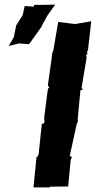

<svg xmlns="http://www.w3.org/2000/svg" viewBox="-20 -809 415 831"><path d="M275 -2 286 -117 291 -129 292 -128 282 -135 283 -140 313 -276 316 -278 317 -292 316 -289 328 -418 339 -422 333 -429 355 -560 352 -572 358 -573 357 -584 361 -594 375 -717 305 -705 232 -714 211 -592C209 -588 208 -583 206 -579L204 -560L187 -439L193 -431L188 -425L186 -415L171 -299L173 -282L168 -274L161 -273L147 -140L142 -135L147 -134L138 -129L125 2H197L195 -1ZM87 -783 78 -743 50 -699 40 -649 18 -610 62 -621 106 -618 163 -698 160 -696 186 -743 219 -789 168 -788H128L126 -780Z"/></svg>

Font: Asimov Print
Style: DIt
Weight: 250
Width: 0
Designer: Google
Version: Version 2.000980: 2014